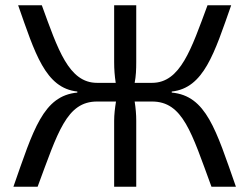

<svg xmlns="http://www.w3.org/2000/svg" viewBox="-20 -710 948 730"><path d="M633 -362C755 -375 795 -508 859 -690H769C707 -523 666 -395 558 -395H492C497 -421 498 -446 498 -474V-690H414V-474C414 -446 416 -421 420 -395H349C241 -395 200 -523 139 -690H49C113 -508 152 -375 274 -362V-358C144 -346 107 -217 31 0H123C200 -207 233 -324 349 -324H421C417 -299 414 -274 414 -251V0H498V-251C498 -274 496 -299 492 -324H558C675 -324 708 -207 784 0H877C801 -217 764 -346 633 -358Z"/></svg>

Font: SnT
Style: Regular
Weight: 400
Designer: Natanael Gama
Version: Version 1.001;PS 001.001;hotconv 1.0.70;makeotf.lib2.5.58329